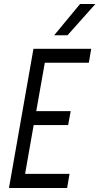

<svg xmlns="http://www.w3.org/2000/svg" viewBox="-20 -945 499 964"><path d="M438 -700 426 -630H205L162 -387H335L322 -317H149L106 -72H329L317 -1H25L148 -700ZM319 -768H252L382 -925H459Z"/></svg>

Font: Marvel
Style: Bold Italic
Weight: 700
Italic angle: -12°
Designer: Carolina Trebol
Foundry: Carolina Trebol
Version: Version 1.001